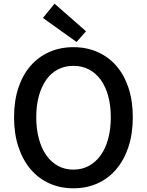

<svg xmlns="http://www.w3.org/2000/svg" viewBox="-20 -1005 794 1038"><path d="M377 13Q306 13 247 -13.5Q188 -40 145.5 -90Q103 -140 79.5 -211Q56 -282 56 -371Q56 -460 79.5 -530.5Q103 -601 145.5 -649.5Q188 -698 247 -724Q306 -750 377 -750Q448 -750 507 -724Q566 -698 608.5 -649.5Q651 -601 674.5 -530.5Q698 -460 698 -371Q698 -282 674.5 -211Q651 -140 608.5 -90Q566 -40 507 -13.5Q448 13 377 13ZM377 -88Q423 -88 460 -108Q497 -128 523.5 -164.5Q550 -201 564.5 -253.5Q579 -306 579 -371Q579 -436 564.5 -487.5Q550 -539 523.5 -575Q497 -611 460 -630Q423 -649 377 -649Q331 -649 294 -630Q257 -611 231 -575Q205 -539 190.5 -487.5Q176 -436 176 -371Q176 -306 190.5 -253.5Q205 -201 231 -164.5Q257 -128 294 -108Q331 -88 377 -88ZM212 -908 275 -985 445 -836 394 -778Z"/></svg>

Font: Kinto Sans Med
Style: Regular
Weight: 500
Designer: Authors: Ryoko NISHIZUKA  (kana & ideographs); Paul D. Hunt (Latin, Greek & Cyrillic); Wenlong ZHANG  (bopomofo); Sandol
Foundry: Adobe Systems Incorporated, ookami Inc.
Version: Version 0.001